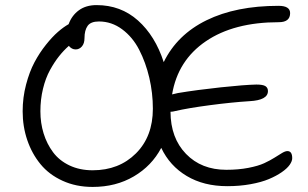

<svg xmlns="http://www.w3.org/2000/svg" viewBox="-20 -714 1219 761"><path d="M347.2 26.9Q281.2 26.9 227.8 2.4Q174.3 -22 140.4 -63.5Q106.4 -105 88.1 -158.7Q69.8 -212.4 69.8 -272.9Q69.8 -327.6 83.3 -378.7Q96.7 -429.7 116.7 -467.3Q136.7 -504.9 162.1 -536.6Q187.5 -568.4 209.7 -587.6Q231.9 -606.9 252 -618.2Q264.6 -652.8 292.7 -673.3Q320.8 -693.8 362.8 -693.8Q458.5 -693.8 526.9 -632.8Q595.2 -571.8 628.9 -467.8Q682.1 -576.7 798.8 -633.8Q915.5 -690.9 1084 -690.9Q1129.9 -690.9 1129.9 -662.1Q1129.9 -626 1085 -626Q906.7 -626 795.7 -550.3Q684.6 -474.6 662.1 -339.8Q666.5 -340.8 685.1 -345.2Q761.7 -357.9 855.5 -367.9Q949.2 -377.9 996.1 -378.9Q1022 -378.9 1032 -372.6Q1042 -366.2 1042 -353Q1042 -316.9 969.2 -313Q898.9 -308.6 812 -297.1Q725.1 -285.6 674.8 -273.9Q664.6 -271 655.8 -271Q656.2 -167 717.3 -104Q778.3 -41 877 -41Q924.8 -41 964.1 -48.6Q1003.4 -56.2 1027.1 -67.1Q1050.8 -78.1 1068.1 -89.1Q1085.4 -100.1 1098.1 -107.7Q1110.8 -115.2 1119.1 -115.2Q1138.2 -115.2 1138.2 -86.9Q1138.2 -75.2 1128.2 -60.8Q1118.2 -46.4 1096.7 -31.5Q1075.2 -16.6 1045.7 -4.2Q1016.1 8.3 972.9 16.1Q929.7 23.9 880.9 23.9Q787.6 23.9 720.2 -16.4Q652.8 -56.6 619.1 -127.9Q581.5 -56.6 510.5 -14.9Q439.5 26.9 347.2 26.9ZM140.1 -272.9Q140.1 -226.6 152.8 -185.3Q165.5 -144 190.2 -110.8Q214.8 -77.6 255.4 -58.3Q295.9 -39.1 347.2 -39.1Q451.7 -39.1 518.8 -106Q585.9 -172.9 585.9 -283.2Q585.9 -345.2 571.8 -405.8Q557.6 -466.3 531.7 -516.6Q505.9 -566.9 464.1 -597.9Q422.4 -628.9 372.1 -628.9Q339.8 -628.9 327.4 -611.6Q314.9 -594.2 314.9 -563Q314.9 -542 304.7 -530Q294.4 -518.1 279.8 -518.1Q264.2 -518.1 252.9 -532.2Q232.4 -514.2 214.1 -491.2Q195.8 -468.3 178.2 -436.3Q160.6 -404.3 150.4 -362.1Q140.1 -319.8 140.1 -272.9Z"/></svg>

Font: Shantell Sans Irregular Bouncy
Style: Regular
Weight: 300
Designer: Stephen Nixon, Anya Danilova, Shantell Martin
Foundry: Arrow Type
Version: Version 1.006;[9816181b4]